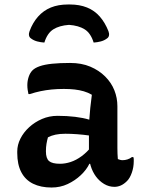

<svg xmlns="http://www.w3.org/2000/svg" viewBox="-20 -827 640 857"><path d="M504 -353Q504 -330 504 -306.5Q504 -283 504 -259.5Q504 -236 504 -212.5Q504 -189 504 -166Q504 -153 504.5 -141Q505 -129 506 -117Q510 -115 516 -113.5Q522 -112 527 -112Q538 -112 549 -115.5Q560 -119 569 -126H575Q577 -121 577 -117Q577 -113 577 -107Q577 -81 568.5 -56.5Q560 -32 547 -19Q533 -5 519 1Q505 7 491 7Q466 7 444.5 -6Q423 -19 408 -39.5Q393 -60 385 -86Q377 -112 377 -138Q377 -163 377 -189Q377 -215 377 -236Q377 -266 378.5 -292Q380 -318 383 -345.5Q386 -373 390 -404Q373 -414 354 -419.5Q335 -425 313.5 -427.5Q292 -430 265 -430Q236 -430 210.5 -427.5Q185 -425 161 -420Q137 -415 113 -407H107Q105 -416 103.5 -426Q102 -436 102 -447Q102 -466 108 -484Q114 -502 125 -513Q136 -524 157.5 -531.5Q179 -539 212.5 -542.5Q246 -546 293 -546Q344 -546 383 -529.5Q422 -513 449.5 -485.5Q477 -458 490.5 -424Q504 -390 504 -353ZM185 -151Q185 -120 199 -108Q213 -96 248 -96Q271 -96 295.5 -104Q320 -112 344.5 -130Q369 -148 391 -176L397 -96H379Q366 -69 340.5 -45Q315 -21 282 -5.5Q249 10 210 10Q162 10 127.5 -7Q93 -24 75 -58.5Q57 -93 57 -144V-151Q57 -180 71 -208Q85 -236 110 -259Q135 -282 167.5 -296Q200 -310 237 -310Q279 -310 315.5 -305.5Q352 -301 378 -293Q404 -285 415 -275Q421 -270 425.5 -261.5Q430 -253 432.5 -241Q435 -229 435 -211Q408 -218 379.5 -222Q351 -226 323.5 -228Q296 -230 272 -230Q247 -230 228 -226Q209 -222 194 -214Q190 -200 187.5 -185Q185 -170 185 -153ZM288 -716Q245 -713 218 -696Q191 -679 178 -637Q162 -638 146.5 -642Q131 -646 119 -655Q111 -660 109.5 -669Q108 -678 112 -688Q126 -726 150 -753Q174 -780 207 -793.5Q240 -807 284 -807H292Q335 -807 368.5 -793.5Q402 -780 425.5 -753Q449 -726 464 -688Q468 -678 466.5 -669Q465 -660 457 -655Q445 -646 429.5 -642Q414 -638 398 -637Q385 -679 358 -696Q331 -713 288 -716Z"/></svg>

Font: Recursive Monospace Casual SemiBold
Style: Regular
Weight: 600
Version: Version 1.047